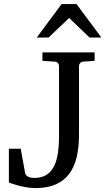

<svg xmlns="http://www.w3.org/2000/svg" viewBox="-20 -936 533 972"><path d="M400.9 -624Q390.6 -623 385.3 -616.2Q379.9 -609.4 379.9 -602.1V-252.9Q379.9 -190.4 368.2 -140.6Q356.4 -90.8 330.6 -56.2Q304.7 -21.5 262.7 -2.7Q220.7 16.1 160.2 16.1Q135.7 16.1 112.3 12Q88.9 7.8 70.3 2.7Q51.8 -2.4 39.3 -6.8Q26.9 -11.2 24.9 -12.2V-183.1H85L106.9 -61Q108.4 -53.7 113 -48.6Q117.7 -43.5 124 -40.5Q130.4 -37.6 137.9 -36.4Q145.5 -35.2 152.8 -35.2Q187 -35.2 210.9 -48.3Q234.9 -61.5 250 -87.9Q265.1 -114.3 272 -153.8Q278.8 -193.4 278.8 -246.1V-602.1Q278.8 -609.4 273.7 -616.2Q268.6 -623 257.8 -624L194.8 -627.9V-670.9H459V-627.9ZM433.1 -746.1 330.1 -845.2 226.1 -746.1H166L292 -915.5H367.2L493.2 -746.1Z"/></svg>

Font: Charis SIL APac
Style: Regular
Weight: 400
Foundry: SIL International
Version: Version 5.000